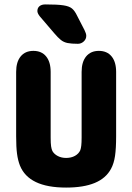

<svg xmlns="http://www.w3.org/2000/svg" viewBox="-20 -837 598 868"><path d="M505 -221V-512Q505 -557 484.5 -582Q464 -607 427 -607Q390 -607 369.5 -582Q349 -557 349 -512V-215Q349 -193 347.5 -179.5Q346 -166 343 -158Q336 -142 319 -132.5Q302 -123 279 -123Q258 -123 241.5 -131.5Q225 -140 217 -154Q213 -162 211 -175.5Q209 -189 209 -215V-512Q209 -557 188.5 -582Q168 -607 131 -607Q94 -607 73.5 -582Q53 -557 53 -512V-221Q53 -172 57 -142Q61 -112 70 -89Q90 -39 142 -14Q194 11 279 11Q358 11 408.5 -10Q459 -31 482 -74Q495 -98 500 -132Q505 -166 505 -221ZM160 -763 225 -687Q242 -667 255 -656.5Q268 -646 285.5 -642.5Q303 -639 332 -639Q347 -639 358.5 -649.5Q370 -660 370 -675Q370 -685 362 -701L328 -767Q318 -788 305.5 -798.5Q293 -809 266 -813Q239 -817 185 -817Q168 -817 158.5 -809Q149 -801 149 -787Q149 -777 160 -763Z"/></svg>

Font: Beiruti Black
Style: Regular
Weight: 900
Designer: Arlette Boutros
Foundry: Boutros
Version: Version 1.41